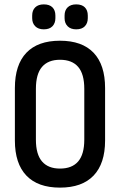

<svg xmlns="http://www.w3.org/2000/svg" viewBox="-20 -849 549 877"><path d="M254 8Q153 8 100.5 -47Q48 -102 48 -207V-447Q48 -553 100.5 -608Q153 -663 254 -663Q355 -663 407.5 -608Q460 -553 460 -447V-207Q460 -102 407.5 -47Q355 8 254 8ZM254 -79Q309 -79 337 -111.5Q365 -144 365 -211V-443Q365 -511 337 -543.5Q309 -576 254 -576Q200 -576 172 -543.5Q144 -511 144 -443V-211Q144 -144 172 -111.5Q200 -79 254 -79ZM180 -715Q155 -715 141 -729Q127 -743 127 -766V-778Q127 -802 141 -815.5Q155 -829 180 -829Q206 -829 219.5 -815.5Q233 -802 233 -778V-766Q233 -743 219.5 -729Q206 -715 180 -715ZM328 -715Q303 -715 289 -729Q275 -743 275 -766V-778Q275 -802 289 -815.5Q303 -829 328 -829Q354 -829 367.5 -815.5Q381 -802 381 -778V-766Q381 -743 367.5 -729Q354 -715 328 -715Z"/></svg>

Font: Sofia Sans Condensed SemiBold
Style: Regular
Weight: 600
Designer: Botio Nikoltchev, Ani Petrova
Foundry: lettersoup
Version: Version 4.101